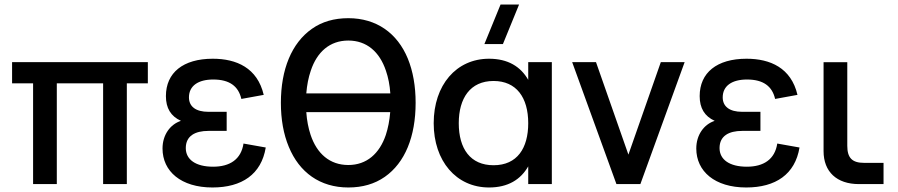

<svg xmlns="http://www.w3.org/2000/svg" viewBox="-20 -815 3975 850"><path d="M231.5 0V-446H436.5V0H541.5V-446H634.5V-540H33.5V-446H126.5V0Z M920.5 15C1051 15 1137 -43.5 1156.5 -162L1058 -179.5C1047.5 -109.5 997.5 -77 923.5 -77C846.5 -77 802.5 -108.5 802.5 -159.5C802.5 -213.5 844 -235.5 902.5 -235.5H983.5V-320H902.5C846.5 -320 816.5 -343.5 816.5 -384C816.5 -435 857.5 -463 924 -463C996 -463 1035.5 -433.5 1048.5 -377L1147.5 -395C1119.5 -514.5 1027 -555 922 -555C790.5 -555 714.5 -493 714.5 -389.5C714.5 -336.5 736 -300.5 781 -280C733.5 -264.5 699.5 -218 699.5 -157.5C699.5 -56.5 781.5 15 920.5 15Z M1522 15C1584.5 15 1638.5 -0.5 1683.5 -32C1773 -94.5 1820 -210.5 1820 -360C1820 -433.5 1808.5 -499 1785.5 -555.5C1739 -668.5 1646.5 -734.5 1522 -734.5C1459.5 -734.5 1405.5 -719 1361 -687.5C1271 -624.5 1223.5 -507.5 1223.5 -360C1223.5 -286.5 1235 -221.5 1258.5 -165C1305 -52 1396.5 15 1522 15ZM1336 -401.5C1339 -438.5 1345.5 -472 1356 -502.5C1383.5 -585 1440 -635.5 1522 -635.5C1603.5 -635.5 1660.5 -585.5 1688.5 -502C1699 -471.5 1705.5 -438 1708 -401.5ZM1522 -84.5C1440 -84.5 1383 -134.5 1355 -218C1345 -248.5 1338.5 -282 1336 -318.5H1707.5C1704.5 -281.5 1698 -248 1688 -217.5C1660 -135 1603.5 -84.5 1522 -84.5Z M2278 -795H2196L2124.5 -620H2206.5ZM2318.5 -540V-461.5C2285 -520 2229 -555 2145 -555C2000 -555 1900 -438.5 1900 -269.5C1900 -102.5 1999.5 15 2145 15C2229 15 2285 -20 2318.5 -78.5V0H2423V-540ZM2165 -456.5C2266 -456.5 2318.5 -383.5 2318.5 -269.5C2318.5 -159.5 2270 -83.5 2165 -83.5C2062.5 -83.5 2011 -156.5 2011 -269.5C2011 -380 2061.5 -456.5 2165 -456.5Z M2815 0 3011 -540H2905.5L2762 -130.5L2618.5 -540H2513L2709 0Z M3283.5 15C3414 15 3500 -43.5 3519.5 -162L3421 -179.5C3410.5 -109.5 3360.5 -77 3286.5 -77C3209.5 -77 3165.5 -108.5 3165.5 -159.5C3165.5 -213.5 3207 -235.5 3265.5 -235.5H3346.5V-320H3265.5C3209.5 -320 3179.5 -343.5 3179.5 -384C3179.5 -435 3220.5 -463 3287 -463C3359 -463 3398.5 -433.5 3411.5 -377L3510.5 -395C3482.5 -514.5 3390 -555 3285 -555C3153.5 -555 3077.5 -493 3077.5 -389.5C3077.5 -336.5 3099 -300.5 3144 -280C3096.5 -264.5 3062.5 -218 3062.5 -157.5C3062.5 -56.5 3144.5 15 3283.5 15Z M3891.5 -94H3805.5C3752.5 -94 3731 -116 3731 -169.5V-539.5H3626V-146C3626 -54.5 3684.5 0 3782.5 0H3891.5Z"/></svg>

Font: Vela Sans SemBd
Style: Regular
Weight: 600
Designer: Principal design: Mikhail Sharanda - project Manrope.
Design modification: Ravid Balaliev
Foundry: Mikhail Sharanda
Version: Version 1.001